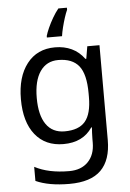

<svg xmlns="http://www.w3.org/2000/svg" viewBox="-64 -813 744 1099"><g transform="rotate(-5 307.5 -263.0)"><path d="M275 -546Q328 -546 370.5 -526Q413 -506 443 -465H448L460 -536H530V9Q530 124 471.5 182Q413 240 290 240Q172 240 97 206V125Q176 167 295 167Q364 167 403.5 126.5Q443 86 443 16V-5Q443 -17 444 -39.5Q445 -62 446 -71H442Q388 10 276 10Q172 10 113.5 -63Q55 -136 55 -267Q55 -395 113.5 -470.5Q172 -546 275 -546ZM287 -472Q220 -472 183 -418.5Q146 -365 146 -266Q146 -167 182.5 -114.5Q219 -62 289 -62Q370 -62 407 -105.5Q444 -149 444 -246V-267Q444 -377 406 -424.5Q368 -472 287 -472ZM363 -754Q355 -737 346.5 -710.5Q338 -684 331 -656Q324 -628 321 -606H234V-615Q239 -633 251 -660Q263 -687 279.5 -715.5Q296 -744 314 -766H363Z"/></g></svg>

Font: Noto Sans Limbu
Style: Regular
Weight: 400
Designer: Monotype Design Team
Foundry: Monotype Imaging Inc.
Version: Version 2.004; ttfautohint (v1.8.4.7-5d5b)